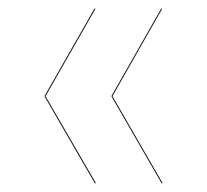

<svg xmlns="http://www.w3.org/2000/svg" viewBox="-20 -514 487 451"><path d="M202.1 -494.1 204.1 -493.2 86.9 -288.1 205.1 -84 203.1 -83 85 -287.1V-289.1ZM358.9 -494.1 360.8 -493.2 244.1 -288.1 361.8 -84 359.9 -83 242.2 -287.1V-289.1Z"/></svg>

Font: Fira Sans Compressed Two
Style: Regular
Weight: 100
Width: 1
Designer: Carrois Corporate & Edenspiekermann AG
Foundry: Carrois Corporate GbR & Edenspiekermann AG
Version: Version 4.203;PS 004.203;hotconv 1.0.88;makeotf.lib2.5.64775